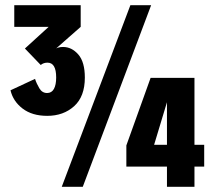

<svg xmlns="http://www.w3.org/2000/svg" viewBox="-20 -720 820 740"><path d="M162 -273.5Q104 -273.5 67.2 -301.5Q30.5 -329.5 20.5 -372L115 -416Q121 -397.5 131.8 -379.5Q142.5 -361.5 161.5 -361.5Q179 -361.5 187.8 -377.2Q196.5 -393 196.5 -421.5Q196.5 -478.5 163 -478.5Q147.5 -478.5 137 -469.5L76 -533L167.5 -616.5H35V-700H291V-616.5L196 -533Q198.5 -535 206 -537Q213.5 -539 223 -539Q256.5 -539 281.8 -510Q307 -481 307 -421Q307 -348 265.8 -310.8Q224.5 -273.5 162 -273.5ZM218 0 482.5 -700H562.5L299 0ZM623.5 0V-78H467V-159.5L560.5 -420H729.5V-162H767V-78H729.5V0ZM574 -162H623.5V-326Z"/></svg>

Font: Trispace SemiCondensed
Style: Bold
Weight: 700
Width: 4
Designer: Tyler Finck
Foundry: Etcetera Type Company
Version: Version 1.210; ttfautohint (v1.8.3)